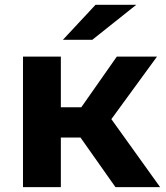

<svg xmlns="http://www.w3.org/2000/svg" viewBox="-20 -771 682 791"><path d="M455.7 0 276.2 -254.6 402.7 -330.5 639.7 0ZM74.7 0V-537.9H230.7V0ZM184.6 -204.3V-329.1H373V-204.3ZM417.8 -251.4 271.6 -267.2 461.3 -537.9H626.9ZM239.1 -607 373.6 -751.3H541.5L360.2 -607Z"/></svg>

Font: Montserrat Alternates Thin
Style: Regular
Weight: 100
Designer: Julieta Ulanovsky
Foundry: Julieta Ulanovsky
Version: Version 9.000